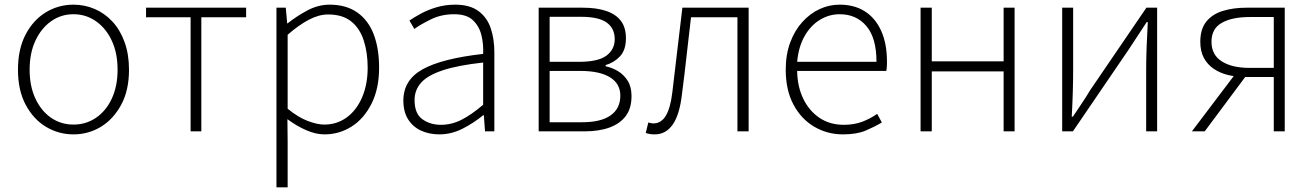

<svg xmlns="http://www.w3.org/2000/svg" viewBox="-20 -563 5629 823"><path d="M295 13Q231 13 177 -19.5Q123 -52 90 -114Q57 -176 57 -264Q57 -353 90 -415.5Q123 -478 177 -510.5Q231 -543 295 -543Q343 -543 386 -524.5Q429 -506 462 -470.5Q495 -435 514 -382.5Q533 -330 533 -264Q533 -176 499.5 -114Q466 -52 412.5 -19.5Q359 13 295 13ZM295 -29Q349 -29 392 -58.5Q435 -88 459.5 -141Q484 -194 484 -264Q484 -335 459.5 -388Q435 -441 392 -471.5Q349 -502 295 -502Q241 -502 198.5 -471.5Q156 -441 131.5 -388Q107 -335 107 -264Q107 -194 131.5 -141Q156 -88 198.5 -58.5Q241 -29 295 -29Z M797 0V-489H606V-530H1035V-489H843V0Z M1165 240V-530H1205L1211 -463H1213Q1252 -494 1298 -518.5Q1344 -543 1393 -543Q1464 -543 1511.5 -509.5Q1559 -476 1582 -415.5Q1605 -355 1605 -273Q1605 -183 1572.5 -118.5Q1540 -54 1487 -20.5Q1434 13 1371 13Q1334 13 1293.5 -4.5Q1253 -22 1212 -52L1213 46V240ZM1370 -29Q1424 -29 1466 -59.5Q1508 -90 1532 -145.5Q1556 -201 1556 -273Q1556 -338 1539 -390Q1522 -442 1485 -471.5Q1448 -501 1386 -501Q1347 -501 1304 -478.5Q1261 -456 1213 -414V-97Q1258 -60 1299 -44.5Q1340 -29 1370 -29Z M1863 13Q1821 13 1786 -2.5Q1751 -18 1730 -50.5Q1709 -83 1709 -132Q1709 -220 1791.5 -266Q1874 -312 2051 -332Q2053 -374 2043.5 -412.5Q2034 -451 2007 -476.5Q1980 -502 1927 -502Q1872 -502 1828 -480.5Q1784 -459 1756 -439L1735 -475Q1754 -488 1783 -504Q1812 -520 1850 -531.5Q1888 -543 1931 -543Q1994 -543 2031 -515.5Q2068 -488 2083.5 -442Q2099 -396 2099 -340V0H2059L2054 -69H2051Q2011 -36 1963 -11.5Q1915 13 1863 13ZM1870 -28Q1916 -28 1959 -50Q2002 -72 2051 -114V-295Q1942 -283 1877.5 -261.5Q1813 -240 1785 -208.5Q1757 -177 1757 -134Q1757 -76 1790.5 -52Q1824 -28 1870 -28Z M2289 0V-530H2479Q2537 -530 2578.5 -516Q2620 -502 2641.5 -473.5Q2663 -445 2663 -399Q2663 -349 2638 -322Q2613 -295 2576 -284V-279Q2604 -273 2629 -258Q2654 -243 2670.5 -217Q2687 -191 2687 -151Q2687 -99 2662.5 -66Q2638 -33 2593 -16.5Q2548 0 2486 0ZM2336 -298H2461Q2544 -298 2579.5 -324.5Q2615 -351 2615 -395Q2615 -441 2581 -466Q2547 -491 2470 -491H2336ZM2336 -39H2475Q2556 -39 2597.5 -68.5Q2639 -98 2639 -153Q2639 -204 2595 -231.5Q2551 -259 2467 -259H2336Z M2787 13Q2774 13 2765.5 11.5Q2757 10 2748 7L2759 -38Q2764 -37 2769 -35.5Q2774 -34 2781 -34Q2814 -34 2834 -67Q2854 -100 2862 -168Q2873 -259 2883.5 -349.5Q2894 -440 2905 -530H3189V0H3141V-489H2942Q2932 -406 2923 -324Q2914 -242 2903 -158Q2893 -71 2863.5 -29Q2834 13 2787 13Z M3593 13Q3526 13 3470 -20Q3414 -53 3381 -115Q3348 -177 3348 -264Q3348 -329 3367 -380.5Q3386 -432 3419 -468.5Q3452 -505 3493 -524Q3534 -543 3579 -543Q3642 -543 3687 -514.5Q3732 -486 3757 -431Q3782 -376 3782 -298Q3782 -289 3781.5 -279.5Q3781 -270 3779 -259H3397Q3398 -192 3423 -140Q3448 -88 3492.5 -58Q3537 -28 3597 -28Q3641 -28 3675.5 -41Q3710 -54 3740 -75L3760 -38Q3728 -19 3690 -3Q3652 13 3593 13ZM3397 -298H3737Q3737 -400 3694 -451Q3651 -502 3579 -502Q3534 -502 3494.5 -478Q3455 -454 3429 -408.5Q3403 -363 3397 -298Z M3926 0V-530H3974V-300H4282V-530H4329V0H4282V-257H3974V0Z M4533 0V-530H4580V-263Q4580 -220 4578.5 -168Q4577 -116 4574 -63H4579Q4596 -88 4617.5 -120.5Q4639 -153 4654 -178L4894 -530H4940V0H4893V-267Q4893 -311 4895 -363Q4897 -415 4900 -468H4895Q4879 -443 4857 -410Q4835 -377 4819 -352L4579 0Z M5440 0V-233H5318Q5279 -233 5244 -241.5Q5209 -250 5182 -268.5Q5155 -287 5140 -315.5Q5125 -344 5125 -384Q5125 -438 5150.5 -470Q5176 -502 5221 -516Q5266 -530 5323 -530H5487V0ZM5336 -272H5440V-490H5336Q5261 -490 5217 -465Q5173 -440 5173 -384Q5173 -328 5217 -300Q5261 -272 5336 -272ZM5089 0 5282 -255 5322 -239 5144 0Z"/></svg>

Font: Noto Sans TC ExtraLight
Style: Regular
Weight: 250
Designer: Ryoko NISHIZUKA  (kana, bopomofo & ideographs); Paul D. Hunt (Latin, Greek & Cyrillic); Sandoll Communications , Soo-you
Foundry: Adobe
Version: Version 2.004-H2;hotconv 1.0.118;makeotfexe 2.5.65603